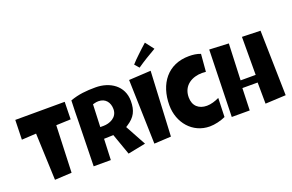

<svg xmlns="http://www.w3.org/2000/svg" viewBox="-114 -1397 2811 1849"><g transform="rotate(-20 1291.5 -472.5)"><path d="M365.7 -22.9 383.8 -503.4 533.2 -509.3 537.1 -687.5 30.3 -686.5 24.9 -485.8 173.3 -494.1 192.4 -13.7Z M785.2 -571.8 799.8 -575.7C814.5 -580.1 829.1 -582 843.8 -582C916 -582 954.6 -529.3 954.6 -461.4C954.6 -373.5 869.6 -341.8 809.6 -341.8H775.9ZM762.7 -8.3 771.5 -223.1 867.7 -226.1 944.8 -8.3 1126 -44.4 1010.3 -256.3 1026.9 -267.1C1108.9 -319.8 1138.7 -378.4 1138.7 -478C1138.7 -633.8 1009.8 -716.8 862.8 -716.8C768.1 -716.8 688.5 -709.5 602.1 -678.2C598.6 -604 598.1 -530.8 596.7 -456.5L586.9 -8.3Z M1383.8 -22.9 1417 -685.5 1191.9 -672.9 1210.9 -13.7ZM1327.6 -750C1391.1 -794.4 1457 -833.5 1523.9 -872.1L1457.5 -959C1424.8 -930.2 1393.1 -900.9 1361.3 -870.1C1335.9 -846.2 1310.5 -821.3 1288.1 -795.4Z M1472.7 -311C1472.7 -131.8 1595.2 13.7 1771 13.7C1821.3 13.7 1885.3 -1 1933.1 -23.4L1939.5 -216.8C1900.4 -197.8 1854.5 -183.1 1812.5 -183.1C1731 -183.1 1673.8 -229.5 1673.8 -319.3C1673.8 -443.4 1775.4 -496.1 1874.5 -496.1C1887.2 -496.1 1900.4 -495.1 1913.6 -493.7L1928.7 -672.4C1892.1 -687 1852.1 -691.9 1811.5 -691.9C1592.8 -691.9 1472.7 -530.3 1472.7 -311Z M2183.1 0 2190.4 -226.6H2346.7L2348.6 -9.3L2558.6 -19.5L2543.5 -686L2355 -691.4L2354 -302.2H2199.7L2214.8 -675.3L2017.1 -684.6L1999 0Z"/></g></svg>

Font: Luckiest Guy
Style: Regular
Weight: 400
Designer: Astigmatic (AOETI)
Foundry: Astigmatic (AOETI)
Version: Version 1.001